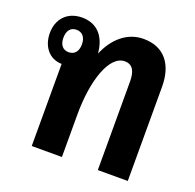

<svg xmlns="http://www.w3.org/2000/svg" viewBox="-106 -680 800 789"><g transform="rotate(20 294.5 -285.5)"><path d="M111 0H243V-186C243 -334 284 -458 352 -458C388 -458 400 -429 400 -387V0H531V-412C531 -508 485 -571 393 -571C322 -571 267 -522 237 -450C230 -529 187 -567 126 -567C60 -567 22 -522 22 -462C22 -404 56 -360 111 -359ZM121 -414C95 -414 81 -433 81 -463C81 -493 95 -512 121 -512C147 -512 162 -493 162 -463C162 -432 147 -414 121 -414Z"/></g></svg>

Font: Noto Sans Thai Looped Condensed
Style: Bold
Weight: 700
Width: 3
Designer: Sasikarn Vongin, Ben Mitchell
Foundry: The Fontpad Ltd
Version: Version 1.001